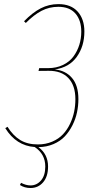

<svg xmlns="http://www.w3.org/2000/svg" viewBox="-20 -711 470 940"><path d="M248.5 -371.1Q301.3 -365.7 332.5 -329.3Q363.8 -293 363.8 -225.6Q363.8 -192.9 356.9 -160.6Q350.1 -128.4 334.7 -97.7Q319.3 -66.9 297.4 -43.5Q275.4 -20 241.9 -5.6Q208.5 8.8 168 9.3Q215.3 43.9 215.3 104.5Q215.3 153.3 191.2 181.4Q167 209.5 129.4 209.5Q100.1 209.5 77.6 194.8L83 184.1Q107.4 196.8 129.4 196.8Q159.7 196.8 180.7 172.6Q201.7 148.4 201.7 104.5Q201.7 43 149.9 8.8Q59.1 2.4 5.9 -83.5L16.6 -90.3Q43.9 -46.9 79.1 -25.4Q114.3 -3.9 165.5 -3.9Q204.1 -3.9 235.8 -17.6Q267.6 -31.2 288.3 -53.5Q309.1 -75.7 323 -105Q336.9 -134.3 343 -164.3Q349.1 -194.3 349.1 -225.1Q349.1 -292.5 314.7 -328.9Q280.3 -365.2 217.3 -364.3L168.5 -363.8L171.9 -377.4H215.3Q256.3 -377.4 288.6 -393.1Q320.8 -408.7 339.8 -434.8Q358.9 -460.9 368.4 -491.7Q377.9 -522.5 377.9 -555.7Q377.9 -612.3 349.1 -645Q320.3 -677.7 265.6 -677.7Q221.2 -677.7 183.3 -658Q145.5 -638.2 106.4 -598.6L97.7 -606.9Q139.6 -649.9 179.7 -670.4Q219.7 -690.9 266.1 -690.9Q327.1 -690.9 360.1 -654.3Q393.1 -617.7 393.1 -556.6Q393.1 -484.9 356 -432.9Q318.8 -380.9 248.5 -371.1Z"/></svg>

Font: Fira Sans Compressed Hair
Style: Italic
Weight: 100
Width: 3
Italic angle: -8°
Designer: Carrois Corporate & Edenspiekermann AG
Foundry: Carrois Corporate GbR & Edenspiekermann AG
Version: Version 4.203;PS 004.203;hotconv 1.0.88;makeotf.lib2.5.64775